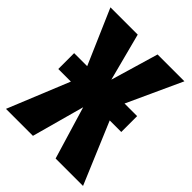

<svg xmlns="http://www.w3.org/2000/svg" viewBox="-207 -805 916 916"><g transform="rotate(45 251.0 -347.5)"><path d="M380 -311 511 0H326L246 -266L173 0H-9L118 -311H33V-418H121L1 -695H185L248 -454L319 -695H500L373 -418H458V-311Z"/></g></svg>

Font: Fira Sans Extra Condensed ExtraBold
Style: Regular
Weight: 800
Width: 1
Designer: Carrois Corporate & Edenspiekermann AG
Foundry: Carrois Corporate GbR & Edenspiekermann AG
Version: Version 4.203